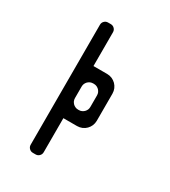

<svg xmlns="http://www.w3.org/2000/svg" viewBox="-132 -569 564 638"><g transform="rotate(30 150.0 -250.0)"><path d="M153 -300H156C160 -300 163.7 -299.2 167 -297.8C170.3 -296.2 173.2 -294.2 175.8 -291.8C178.2 -289.2 180.2 -286.3 181.8 -283C183.2 -279.7 184 -276 184 -272V-227.5C184 -223.5 183.2 -219.8 181.8 -216.5C180.2 -213.2 178.2 -210.2 175.8 -207.8C173.2 -205.2 170.3 -203.2 167 -201.8C163.7 -200.2 160 -199.5 156 -199.5H153C149 -199.5 145.3 -200.2 142 -201.8C138.7 -203.2 135.8 -205.2 133.2 -207.8C130.8 -210.2 128.8 -213.2 127.2 -216.5C125.8 -219.8 125 -223.5 125 -227.5V-272C125 -276 125.8 -279.7 127.2 -283C128.8 -286.3 130.8 -289.2 133.2 -291.8C135.8 -294.2 138.7 -296.2 142 -297.8C145.3 -299.2 149 -300 153 -300ZM75 -480V-20C75 -14.3 76.9 -9.6 80.8 -5.8C84.6 -1.9 89.3 0 95 0H105C110.7 0 115.4 -1.9 119.2 -5.8C123.1 -9.6 125 -14.3 125 -20V-150.5H177.5C184.2 -150.5 190.4 -151.8 196.2 -154.2C202.1 -156.8 207.2 -160.2 211.5 -164.5C215.8 -168.8 219.2 -173.9 221.8 -179.8C224.2 -185.6 225.5 -191.8 225.5 -198.5V-302.5C225.5 -309.2 224.2 -315.4 221.8 -321.2C219.2 -327.1 215.8 -332.2 211.5 -336.5C207.2 -340.8 202.1 -344.2 196.2 -346.8C190.4 -349.2 184.2 -350.5 177.5 -350.5H125V-480C125 -485.7 123.1 -490.4 119.2 -494.2C115.4 -498.1 110.7 -500 105 -500H95C89.3 -500 84.6 -498.1 80.8 -494.2C76.9 -490.4 75 -485.7 75 -480Z"/></g></svg>

Font: lerotica
Style: Regular
Weight: 400
Designer: defharo
Foundry: deFharo
Version: Version 1.001 2011